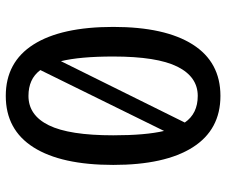

<svg xmlns="http://www.w3.org/2000/svg" viewBox="-78 -680 772 655"><g transform="rotate(90 307.5 -353.0)"><path d="M543.1 -353.8Q543.1 -176.4 483.1 -81.8Q423.1 12.8 307.7 12.8Q192.3 12.8 132.3 -81.8Q72.3 -176.4 72.3 -353.8Q72.3 -530.3 132.3 -624.9Q192.3 -719.5 307.7 -719.5Q423.1 -719.5 483.1 -624.9Q543.1 -530.3 543.1 -353.8ZM173.3 -353.8Q173.3 -240.5 189.2 -175.4L398.5 -597.9Q368.2 -642.1 307.7 -642.1Q242.6 -642.1 207.9 -572.6Q173.3 -503.1 173.3 -353.8ZM442.1 -353.8Q442.1 -464.1 427.2 -527.2L219.5 -105.1Q235.4 -84.1 257.2 -74.4Q279 -64.6 307.7 -64.6Q373.8 -64.6 407.9 -134.1Q442.1 -203.6 442.1 -353.8Z"/></g></svg>

Font: Fira Code Fixed Retina
Style: Regular
Weight: 450
Monospace: yes
Designer: Carrois Corporate, Edenspiekermann AG, Nikita Prokopov
Foundry: Carrois Corporate, Edenspiekermann AG, Nikita Prokopov
Version: Version 5.002